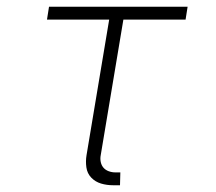

<svg xmlns="http://www.w3.org/2000/svg" viewBox="-20 -540 640 568"><path d="M335 8H314Q296 8 279 3Q262 -2 250 -14.5Q238 -27 235.5 -45Q233 -63 236 -81L303 -482H119L125 -520H535L529 -482H345L278 -81Q276 -71 278 -61Q280 -51 286 -44Q292 -37 301.5 -33.5Q311 -30 321 -30H336Z"/></svg>

Font: Iosevka Aile Extralight
Style: Italic
Weight: 200
Italic angle: -9°
Designer: Belleve Invis
Foundry: Belleve Invis
Version: Version 31.1.0; ttfautohint (v1.8.4)